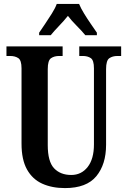

<svg xmlns="http://www.w3.org/2000/svg" viewBox="-20 -951 652 981"><path d="M312 10Q246 10 196 -12.5Q146 -35 118 -85Q90 -135 90 -217V-602Q90 -643 73.5 -654Q57 -665 32 -665H13V-714H300V-665H282Q257 -665 240.5 -653.5Q224 -642 224 -598V-210Q224 -125 256.5 -91Q289 -57 344 -57Q396 -57 428 -98Q460 -139 460 -213V-602Q460 -643 444 -654Q428 -665 403 -665H385V-714H599V-665H580Q555 -665 538.5 -653.5Q522 -642 522 -598V-211Q522 -111 472 -50.5Q422 10 312 10ZM180 -784Q193 -803 210.5 -829Q228 -855 245 -882Q262 -909 270 -931H384Q393 -909 409.5 -882Q426 -855 444 -829Q462 -803 475 -784V-771H416Q399 -792 372 -819Q345 -846 327 -870Q308 -846 282 -819Q256 -792 239 -771H180Z"/></svg>

Font: Noto Serif Thai ExtraCondensed
Style: Bold
Weight: 700
Width: 2
Designer: Monotype Design Team
Foundry: Monotype Imaging Inc.
Version: Version 2.002; ttfautohint (v1.8.4.7-5d5b)